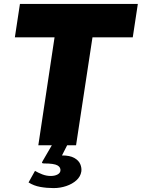

<svg xmlns="http://www.w3.org/2000/svg" viewBox="-20 -743 725 982"><path d="M176 0 259 -552H56L82 -723H685L659 -552H453L369 0ZM254 219Q219 219 185.8 213Q152.5 207 126 190L159 131Q175 140.5 196.2 148.8Q217.5 157 239 157Q259.5 157 273.2 150Q287 143 289 131Q291.5 113 274 103Q256.5 93 206 93Q198.5 93 195.8 91Q193 89 198 81L248 -5H326L297 52Q337.5 52 360 64.8Q382.5 77.5 390.5 96.5Q398.5 115.5 396 134Q392 160 371 179Q350 198 319 208.5Q288 219 254 219Z"/></svg>

Font: Public Sans Black
Style: Italic
Weight: 900
Italic angle: -8°
Designer: The Public Sans project authors (U.S. Web Design System). Libre Franklin designed by Pablo Impallari and Rodrigo Fuenzal
Version: Version 1.007; ttfautohint (v1.8.1) -l 8 -r 50 -G 200 -x 14 